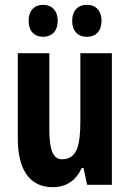

<svg xmlns="http://www.w3.org/2000/svg" viewBox="-20 -768 541 798"><path d="M99 -681C99 -638 124 -615 159 -615C196 -615 220 -640 220 -681C220 -723 196 -748 159 -748C124 -748 99 -725 99 -681ZM280 -681C280 -639 304 -615 341 -615C379 -615 402 -640 402 -681C402 -723 379 -748 341 -748C305 -748 280 -725 280 -681ZM445 -547H314V-269C314 -164 301 -106 237 -106C200 -106 185 -147 185 -229V-547H54V-191C54 -65 102 10 199 10C255 10 295 -17 320 -70H327L342 0H445Z"/></svg>

Font: Noto Sans Lao Looped ExtraCondensed
Style: Bold
Weight: 700
Width: 2
Designer: Mark Frömberg, Ben Mitchell
Foundry: The Fontpad Ltd
Version: Version 1.002